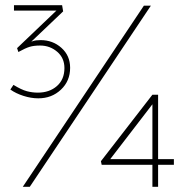

<svg xmlns="http://www.w3.org/2000/svg" viewBox="-20 -722 734 742"><path d="M128 -342Q100 -342 70.5 -351.5Q41 -361 20 -376L32 -394Q63 -375 84 -369.5Q105 -364 126 -364Q171 -364 200 -389.5Q229 -415 229 -459Q229 -498 201 -522Q173 -546 135 -546Q111 -546 94.5 -541Q78 -536 51 -521L46 -536L198 -681H34V-702H220L224 -678L101 -561Q111 -565 119.5 -566Q128 -567 137 -567Q184 -567 217.5 -537Q251 -507 251 -460Q251 -409 215.5 -375.5Q180 -342 128 -342ZM68 0 536 -700H563L95 0ZM591 0H569V-85H373L370 -99L569 -356H591V-107H652V-85H591ZM406 -107H569V-319Z"/></svg>

Font: Lexend Thin
Style: Regular
Weight: 100
Designer: Bonnie Shaver-Troup, Thomas Jockin
Foundry: Lexend
Version: Version 1.007; ttfautohint (v1.8.3)